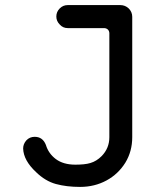

<svg xmlns="http://www.w3.org/2000/svg" viewBox="-20 -720 640 755"><path d="M295 15Q241.5 15 199.5 3.5Q158 -8 122 -43Q72.5 -89 71 -136Q71 -154 84 -168.5Q97 -182 116.5 -182Q148 -182 160.5 -150Q170.5 -116.5 199.5 -94.5Q229 -72.5 276.5 -72.5Q294 -72.5 309 -74Q324 -75.5 335.5 -79Q359.5 -86 379.5 -106Q410 -137 410 -180.5V-589Q410 -598 404 -604Q397.5 -609.5 389 -609.5H246.5Q227.5 -609.5 215 -623.5Q201.5 -637 201.5 -655Q201.5 -673.5 215 -687Q228 -700 246.5 -700H453Q472.5 -700 486.5 -686.5Q500 -672.5 500 -654V-180.5Q500 -125 473 -80.5Q445 -35.5 399 -10.5Q352 15 295 15Z"/></svg>

Font: Maple Mono SC NF
Style: Regular
Weight: 400
Designer: subframe7536
Version: Version 4.2; ttfautohint (v1.8.4.7-5d5b-dirty);Nerd Fonts 6.